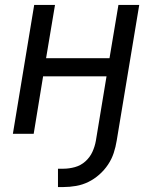

<svg xmlns="http://www.w3.org/2000/svg" viewBox="-20 -540 640 775"><path d="M214 215V141H236Q259 141 282.5 134.5Q306 128 324.5 111.5Q343 95 353 73Q363 51 367 28L410 -232H154L116 0H32L118 -520H202L166 -305H422L458 -520H542L451 28Q447 53 439 77.5Q431 102 416 124.5Q401 147 380.5 165Q360 183 336.5 194.5Q313 206 287 210.5Q261 215 236 215Z"/></svg>

Font: Iosevka Extended
Style: Italic
Weight: 400
Width: 7
Italic angle: -9°
Monospace: yes
Designer: Belleve Invis
Foundry: Belleve Invis
Version: Version 32.5.0; ttfautohint (v1.8.4)